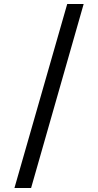

<svg xmlns="http://www.w3.org/2000/svg" viewBox="-20 -812 489 957"><path d="M315 -792H397L135 125H52Z"/></svg>

Font: utelugu25
Style: Book
Weight: 400
Designer: Jelle Bosma - Monotype Design Team
Foundry: Monotype Imaging Inc.
Version: Version 2.003